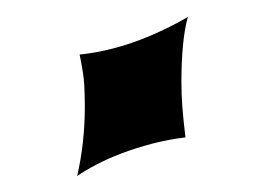

<svg xmlns="http://www.w3.org/2000/svg" viewBox="-20 -456 320 232"><path d="M199.2 -356Q199.2 -342.3 200.4 -325.9Q201.7 -309.6 204.1 -290Q184.1 -287.6 164.3 -282.5Q144.5 -277.3 127.2 -270.8Q109.9 -264.2 95.9 -256.8Q82 -249.5 73.2 -243.2Q82.5 -283.2 82.5 -327.1Q82.5 -340.3 81.8 -353.5Q81.1 -366.7 76.2 -390.1Q139.2 -396.5 207 -435.5Q199.2 -407.7 199.2 -356Z"/></svg>

Font: MedievalSharp
Style: Regular
Weight: 500
Version: Version 1.0